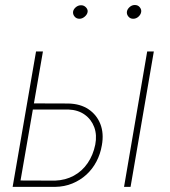

<svg xmlns="http://www.w3.org/2000/svg" viewBox="-20 -729 663 749"><path d="M96.7 -325.7 246.6 -325.2Q293.5 -324.2 325.4 -302.7Q357.4 -281.2 371.6 -244.9Q385.7 -208.5 377.4 -162.6Q371.6 -127.9 356 -98.4Q340.3 -68.8 316.7 -47.4Q293 -25.9 262.2 -13.2Q231.4 -0.5 194.8 0H29.3L120.6 -528.3H147.5L60.1 -24.9L194.8 -24.4Q235.4 -25.9 268.1 -43.7Q300.8 -61.5 322 -92.8Q343.3 -124 351.6 -164.6Q358.9 -202.1 347.7 -232.7Q336.4 -263.2 310.5 -281.7Q284.7 -300.3 246.6 -301.8H92.8ZM580.1 -528.3 489.3 0H463.9L554.2 -528.3ZM265.1 -683.6Q266.6 -692.9 275.6 -700.7Q284.7 -708.5 296.4 -708.5Q307.6 -708.5 315.4 -700.2Q323.2 -691.9 321.8 -682.6Q320.3 -672.4 310.5 -664.1Q300.8 -655.8 290 -655.8Q277.8 -655.8 270.8 -664.6Q263.7 -673.3 265.1 -683.6ZM475.1 -683.6Q476.6 -693.4 485.6 -701.4Q494.6 -709.5 505.9 -709.5Q518.1 -709.5 525.1 -700.9Q532.2 -692.4 530.8 -682.6Q529.3 -672.4 520.3 -664.1Q511.2 -655.8 499.5 -655.8Q487.8 -655.8 480.7 -664.6Q473.6 -673.3 475.1 -683.6Z"/></svg>

Font: Roboto Condensed Thin
Style: Italic
Weight: 250
Italic angle: -12°
Designer: Christian Robertson
Foundry: Google
Version: Version 3.008; 2023